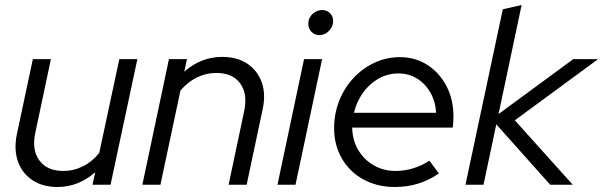

<svg xmlns="http://www.w3.org/2000/svg" viewBox="-20 -737 2406 766"><path d="M209 9Q150 9 109 -18.5Q68 -46 51.5 -93Q35 -140 47 -200L111 -501H183L121 -208Q106 -139 137 -97Q168 -55 232 -55Q274 -55 311 -73.5Q348 -92 376 -127L456 -501H528L421 0H349L360 -50Q293 9 209 9Z M548 0 654 -501H726L715 -451Q782 -510 867 -510Q926 -510 966.5 -483Q1007 -456 1024 -409Q1041 -362 1028 -302L964 0H892L954 -293Q969 -362 938.5 -404Q908 -446 843 -446Q802 -446 765.5 -428Q729 -410 700 -376L620 0Z M1087 0 1193 -501H1265L1159 0ZM1254 -597Q1235 -597 1222.5 -610Q1210 -623 1210 -642Q1210 -657 1217.5 -669.5Q1225 -682 1238 -689.5Q1251 -697 1265 -697Q1284 -697 1296.5 -684.5Q1309 -672 1309 -653Q1309 -638 1301.5 -625.5Q1294 -613 1281.5 -605Q1269 -597 1254 -597Z M1555 9Q1485 9 1430 -21Q1375 -51 1344 -104.5Q1313 -158 1313 -226Q1313 -284 1333.5 -335.5Q1354 -387 1390.5 -426Q1427 -465 1474.5 -487Q1522 -509 1576 -509Q1637 -509 1685 -478Q1733 -447 1761 -394Q1789 -341 1789 -273Q1789 -263 1788.5 -251.5Q1788 -240 1786 -228H1385Q1386 -178 1409 -139Q1432 -100 1471 -77.5Q1510 -55 1558 -55Q1595 -55 1630 -66Q1665 -77 1693 -96L1731 -45Q1690 -17 1647 -4Q1604 9 1555 9ZM1392 -287H1720Q1717 -333 1697 -368Q1677 -403 1644 -423.5Q1611 -444 1569 -444Q1527 -444 1490.5 -423.5Q1454 -403 1428.5 -367.5Q1403 -332 1392 -287Z M1837 0 1986 -700 2061 -717 1969 -282 2267 -501H2366L2034 -257L2265 0H2175L1960 -241L1909 0Z"/></svg>

Font: Red Hat Display VF
Style: Italic
Weight: 300
Italic angle: -12°
Designer: Pentagram, MCKL
Foundry: Pentagram, MCKL
Version: Version 1.023